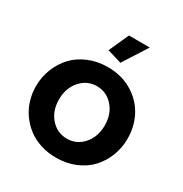

<svg xmlns="http://www.w3.org/2000/svg" viewBox="-172 -859 949 998"><g transform="rotate(30 303.0 -360.0)"><path d="M347.2 -585 261.2 -610.8 314.9 -730H439.9ZM27.8 -261.2Q27.8 -315.9 47.4 -365.2Q66.9 -414.6 101.6 -451.9Q136.2 -489.3 188.7 -511.2Q241.2 -533.2 303.2 -533.2Q385.7 -533.2 449 -495.4Q512.2 -457.5 544.7 -396.2Q577.1 -335 577.1 -261.2Q577.1 -207 558.1 -158Q539.1 -108.9 504.6 -71.5Q470.2 -34.2 418 -12.2Q365.7 9.8 303.2 9.8Q252.9 9.8 209 -4.6Q165 -19 132.3 -44.4Q99.6 -69.8 75.7 -103.8Q51.8 -137.7 39.8 -178Q27.8 -218.3 27.8 -261.2ZM303.2 -104Q361.3 -104 400.6 -148.9Q439.9 -193.8 439.9 -262.2Q439.9 -330.1 400.6 -374.5Q361.3 -418.9 303.2 -418.9Q245.1 -418.9 205.6 -374Q166 -329.1 166 -261.2Q166 -192.9 205.3 -148.4Q244.6 -104 303.2 -104Z"/></g></svg>

Font: Rawline
Style: Bold
Weight: 700
Designer: Matt McInerney, Pablo Impallari, Rodrigo Fuenzalida
Foundry: Matt McInerney, Pablo Impallari, Rodrigo Fuenzalida
Version: Version 4.020;PS 004.020;hotconv 1.0.88;makeotf.lib2.5.64775